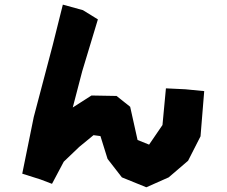

<svg xmlns="http://www.w3.org/2000/svg" viewBox="-20 -753 963 813"><path d="M246.1 -733.4 203.1 -561.5 123 -257.8 74.2 -17.6 151.4 6.8 200.2 25.4 250 -68.4 315.4 -130.9 376 -180.7 405.3 -176.8 435.5 -80.1 496.1 -2 599.6 40 694.3 -2 776.4 -72.3 829.1 -175.8 844.7 -367.2 764.6 -375 682.6 -378.9 668 -223.6 611.3 -140.6 562.5 -160.2 531.2 -300.8 473.6 -346.7 367.2 -348.6 288.1 -297.9 328.1 -451.2 394.5 -670.9 331.1 -710Z"/></svg>

Font: MaokenAssortedSans-TC
Style: Regular
Weight: 500
Version: Version 0.83